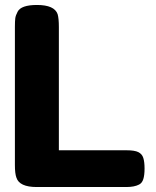

<svg xmlns="http://www.w3.org/2000/svg" viewBox="-20 -753 627 773"><path d="M217 -148H489Q522 -148 537 -140.5Q552 -133 557 -117Q562 -101 562 -74.5Q562 -48 557 -32Q552 -16 540 -10Q521 0 488 0H128Q58 0 46 -38Q40 -54 40 -89V-645Q40 -668 41.5 -679.5Q43 -691 51 -706Q65 -733 129 -733Q199 -733 212 -696Q217 -679 217 -644Z"/></svg>

Font: Fredoka One
Style: Regular
Weight: 400
Version: Version 1.001;April 7, 2020;FontCreator 12.0.0.2522 64-bit